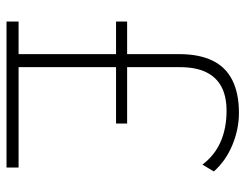

<svg xmlns="http://www.w3.org/2000/svg" viewBox="-102 -651 753 589"><g transform="rotate(90 274.5 -356.5)"><path d="M46 0V-37H146V-336H46V-370H146V-529Q146 -591 166 -632Q186 -673 226.5 -693Q267 -713 326 -713Q376 -713 424.5 -693Q473 -673 506 -636L485 -601Q456 -639 414.5 -657Q373 -675 320 -675Q276 -675 246.5 -659.5Q217 -644 201.5 -612.5Q186 -581 186 -531V-370H359V-336H186V-37H494V0Z"/></g></svg>

Font: Nunito Sans 12pt ExtraLight SemiCondensed
Style: Regular
Weight: 200
Width: 4
Version: Version 3.101;gftools[0.9.27]